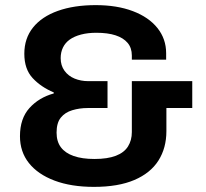

<svg xmlns="http://www.w3.org/2000/svg" viewBox="-20 -718 804 750"><path d="M347 12Q258 12 193 -12.5Q128 -37 93 -81Q58 -125 58 -186Q58 -255 95 -296Q132 -337 190 -353V-357Q140 -378 107.5 -413Q75 -448 75 -508Q75 -568 109 -610.5Q143 -653 206 -675.5Q269 -698 354 -698Q437 -698 499 -674.5Q561 -651 595 -608.5Q629 -566 629 -510V-485H495V-501Q495 -531 478.5 -550.5Q462 -570 431.5 -580Q401 -590 356 -590Q323 -590 296.5 -583Q270 -576 252.5 -563.5Q235 -551 226 -532.5Q217 -514 217 -491Q217 -462 232 -441.5Q247 -421 271.5 -411Q296 -401 325 -401H400V-296H322Q291 -296 262.5 -287.5Q234 -279 217.5 -258.5Q201 -238 201 -200Q201 -165 218 -142.5Q235 -120 268 -108.5Q301 -97 349 -97Q400 -97 432.5 -109.5Q465 -122 480 -146Q495 -170 495 -202V-401H731V-296H630V-206Q630 -140 599 -91Q568 -42 505 -15Q442 12 347 12Z"/></svg>

Font: Archivo SemiBold
Style: Bold
Weight: 700
Version: Version 2.001